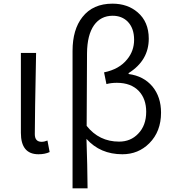

<svg xmlns="http://www.w3.org/2000/svg" viewBox="-20 -829 949 1048"><path d="M94 -104V-540H177Q170 -192 170 -97Q170 -55 207 -55Q222 -55 239 -62L251 1Q225 13 190 13Q94 13 94 -104Z M376 -551Q376 -668 430 -736Q487 -809 594 -809Q676 -809 731 -762Q792 -710 792 -618Q792 -499 682 -430V-425Q764 -414 812 -357Q859 -300 859 -214Q859 -111 795 -47Q735 13 648 13Q527 13 452 -71Q457 72 458 199H376ZM734 -99Q778 -144 778 -219Q778 -289 738 -332Q695 -377 618 -377Q586 -377 561 -370L548 -434Q631 -451 674 -505Q712 -551 712 -612Q712 -675 677 -711Q645 -743 595 -743Q530 -743 493 -691Q456 -638 455 -539Q453 -273 453 -142Q521 -56 630 -56Q693 -56 734 -99Z"/></svg>

Font: Source Han Sans CN Normal
Style: Regular
Weight: 350
Designer: Ryoko NISHIZUKA 西塚涼子 (kana, bopomofo & ideographs); Paul D. Hunt (Latin, Greek & Cyrillic); Sandoll Communications 산돌커뮤니
Foundry: Adobe
Version: Version 2.004;hotconv 1.0.118;makeotfexe 2.5.65603